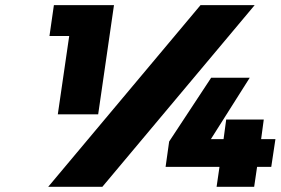

<svg xmlns="http://www.w3.org/2000/svg" viewBox="-20 -721 1083 741"><path d="M166 0 753.9 -701.2H962.9L375 0ZM170.9 -582 188 -701.2H419.9L358.9 -279.8H203.1L247.1 -582ZM619.1 -77.1 632.8 -174.8 794.9 -420.9H943.8L793.9 -184.1H842.8L853 -259.8H998L987.8 -184.1H1043L1026.9 -77.1H972.2L960.9 0H815.9L827.1 -77.1Z"/></svg>

Font: Trueno Black
Style: Italic
Weight: 900
Designer: Julieta Ulanovsky
Foundry: Julieta Ulanovsky
Version: Version 3.001b | FøM Fix